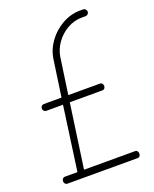

<svg xmlns="http://www.w3.org/2000/svg" viewBox="-143 -849 747 931"><g transform="rotate(-20 230.5 -384.0)"><path d="M43 0Q34 0 29.5 -5.5Q25 -11 25 -18Q25 -25 29.5 -30.5Q34 -36 43 -36H106L152 -367H66Q59 -367 54 -372Q49 -377 49 -384Q49 -392 54 -397Q59 -402 66 -402H157L184 -590Q191 -638 220.5 -678.5Q250 -719 294 -743.5Q338 -768 387 -768H399Q409 -768 414 -762.5Q419 -757 419 -750Q419 -744 414 -738.5Q409 -733 399 -733H382Q342 -733 306.5 -712.5Q271 -692 248 -659.5Q225 -627 219 -590L192 -402H355Q363 -402 367 -396.5Q371 -391 371 -384Q371 -378 367 -372.5Q363 -367 355 -367H187L140 -36H403Q411 -36 415 -30.5Q419 -25 419 -18Q419 -11 415 -5.5Q411 0 403 0Z"/></g></svg>

Font: Dosis ExtraLight
Style: Regular
Weight: 250
Designer: EdgarTolentino, PabloImpallari, IginoMarini
Foundry: EdgarTolentino, PabloImpallari, IginoMarini
Version: Version 3.001; ttfautohint (v1.8.2)